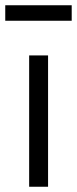

<svg xmlns="http://www.w3.org/2000/svg" viewBox="-37 -711 293 731"><path d="M74 0H146V-500H74ZM-17 -691V-632H236V-691Z"/></svg>

Font: Absans
Style: Regular
Weight: 400
Designer: Valerio Monopoli
Version: Version 1.200;Glyphs 3.2 (3217)